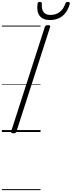

<svg xmlns="http://www.w3.org/2000/svg" viewBox="-20 -1396 759 2031"><path d="M121 14Q107 14 101 9.5Q95 5 98 -6L454 -1111Q458 -1121 465 -1125.5Q472 -1130 488 -1130Q502 -1130 508 -1125.5Q514 -1121 510 -1110L154 -5Q151 5 144 9.5Q137 14 121 14ZM508 -1184Q435 -1184 400.5 -1227.5Q366 -1271 377 -1356Q378 -1367 384 -1371.5Q390 -1376 402 -1376Q413 -1376 418.5 -1371Q424 -1366 423 -1356Q418 -1297 441.5 -1267.5Q465 -1238 513 -1238Q571 -1238 611.5 -1269Q652 -1300 670 -1355Q674 -1367 680 -1371.5Q686 -1376 697 -1376Q709 -1376 715 -1370.5Q721 -1365 718 -1354Q701 -1295 671 -1257.5Q641 -1220 600 -1202Q559 -1184 508 -1184ZM0 605H409V615H0ZM0 -20H409V0H0ZM0 -505H409V-500H0ZM0 -1125H409V-1115H0Z"/></svg>

Font: Playwrite CU Guides
Style: Regular
Weight: 400
Designer: Veronika Burian, José Scaglione
Foundry: TypeTogether
Version: Version 1.003